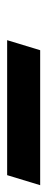

<svg xmlns="http://www.w3.org/2000/svg" viewBox="65 -174 137 564"><g transform="rotate(-90 134.0 108.5)"><path d="M-98 60.5H298.5L269 157.5H-127.5Z"/></g></svg>

Font: Newsreader Caption
Style: Bold Italic
Weight: 700
Italic angle: -17°
Designer: Hugues Gentile
Foundry: Production Type
Version: Version 1.001